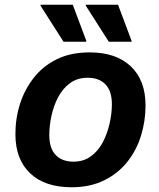

<svg xmlns="http://www.w3.org/2000/svg" viewBox="-20 -780 671 810"><path d="M45 -214Q45 -281 64.5 -342Q84 -403 123 -452.5Q162 -502 220.5 -530.5Q279 -559 358 -559Q470 -559 532 -500Q594 -441 594 -335Q594 -270 575 -208Q556 -146 517 -97Q478 -48 419 -19Q360 10 282 10Q169 10 107 -49Q45 -108 45 -214ZM188 -210Q188 -154 215 -126Q242 -98 290 -98Q333 -98 364 -121Q395 -144 414 -180.5Q433 -217 442.5 -259.5Q452 -302 452 -340Q452 -396 425 -424Q398 -452 350 -452Q306 -452 275 -429Q244 -406 225 -369.5Q206 -333 197 -291Q188 -249 188 -210ZM248 -604 151 -756V-760H287L344 -608V-604ZM439 -604 342 -756V-760H478L535 -608V-604Z"/></svg>

Font: Kufam SemiBold
Style: Italic
Weight: 600
Italic angle: -11°
Designer: Artur Schmal
Foundry: Original Type
Version: Version 1.301; ttfautohint (v1.8.3)